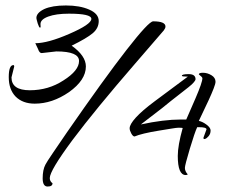

<svg xmlns="http://www.w3.org/2000/svg" viewBox="-20 -607 845 702"><path d="M107 -228Q63 -228 37 -254Q12 -280 12 -325Q12 -369 29 -369Q32 -369 32 -364L22 -324Q22 -277 89 -277Q157 -277 212 -313Q269 -349 269 -384Q269 -419 186 -419L133 -413H132Q124 -413 119 -428L109 -449Q155 -449 233 -483Q314 -518 314 -538Q314 -557 232 -557Q185 -557 156.5 -546.5Q128 -536 128 -519Q128 -512 128.5 -509Q129 -506 126 -506Q123 -506 118 -521Q113 -538 113 -541Q113 -560 142 -574Q171 -587 221 -587Q272 -587 306 -572Q341 -557 341 -530Q341 -504 319 -485.5Q297 -467 242 -440Q294 -403 294 -364Q294 -314 232 -270Q171 -228 107 -228ZM154 75Q136 75 136 45Q136 14 146 -5Q151 -15 173.5 -48Q196 -81 224 -122Q362 -321 443 -425Q524 -529 540 -529Q585 -529 585 -510Q585 -504 579 -496L472 -372Q401 -290 344 -220.5Q287 -151 245 -95Q162 17 162 44Q162 56 172 63Q172 75 154 75ZM659 33Q630 33 630 -37Q630 -75 648 -139Q646 -140 632 -140Q626 -140 608 -137Q590 -134 559 -129Q498 -119 472 -108Q466 -108 460 -119Q454 -130 454 -138Q454 -152 476.5 -177Q499 -202 546 -237L667 -327H662Q645 -327 645 -330Q645 -336 670 -336Q695 -336 695 -317Q695 -314 689 -306.5Q683 -299 669 -288L632 -259Q621 -251 604.5 -237.5Q588 -224 573 -212L495 -152Q578 -170 641 -170H661L695 -248Q720 -306 720 -321Q720 -325 707 -335Q707 -341 722 -341Q738 -341 753 -332Q768 -323 768 -308Q768 -301 761 -283Q754 -265 743 -241L707 -165Q721 -162 735.5 -151Q750 -140 750 -130Q750 -118 743 -109.5Q736 -101 729.5 -99Q723 -97 724 -104L735 -134Q735 -142 707 -142H701Q692 -123 674 -63Q656 -3 656 7Q656 19 666 30Q666 33 659 33Z"/></svg>

Font: Qwigley
Style: Regular
Weight: 400
Designer: Robert E. Leuschke
Foundry: Robert E. Leuschke
Version: Version 1.010; ttfautohint (v1.8.3)